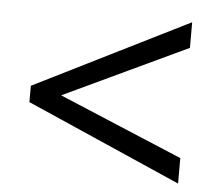

<svg xmlns="http://www.w3.org/2000/svg" viewBox="-42 -654 656 583"><g transform="rotate(5 286.0 -362.0)"><path d="M521 -116.2 49.8 -323.2V-373L521 -607.9V-529.8L144 -352.1L521 -193.8Z"/></g></svg>

Font: Defago Noto Sans
Style: Regular
Weight: 400
Designer: John M. Durdin
Foundry: Lao IT Dev Co., Ltd.
Version: Version 1.000 2007 initial release